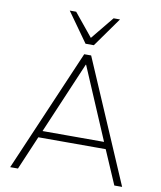

<svg xmlns="http://www.w3.org/2000/svg" viewBox="-99 -1013 914 1091"><g transform="rotate(10 358.0 -467.5)"><path d="M35 0 338 -705H378L681 0H636L548 -204L575 -195H139L167 -204L80 0ZM357 -648 178 -228 156 -234H558L538 -228L359 -648ZM335 -765 214 -935H251L359 -803L467 -935H504L383 -765Z"/></g></svg>

Font: Nunito Sans 12pt ExtraLight
Style: Regular
Weight: 200
Version: Version 3.101;gftools[0.9.27]